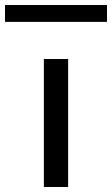

<svg xmlns="http://www.w3.org/2000/svg" viewBox="-73 -748 448 768"><path d="M102.5 0H199.5V-512H102.5ZM-53 -660.5H355V-728H-53Z"/></svg>

Font: Spartan Medium
Style: Regular
Weight: 500
Designer: Matt Bailey, Mirko Velimirovic
Foundry: Matt Bailey
Version: Version 1.003; ttfautohint (v1.8.3)